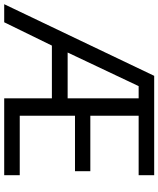

<svg xmlns="http://www.w3.org/2000/svg" viewBox="59 -814 754 914"><g transform="rotate(90 436.0 -357.0)"><path d="M530 -74V-337H794V-410H530V-640H813V-714H340L-1 0H85L196 -227H447V0H813V-74ZM447 -640V-302H229L389 -640Z"/></g></svg>

Font: OpenSansMMV
Style: Regular
Weight: 400
Designer: Steve Matteson
Foundry: Ascender Corporation
Version: Version 4.000